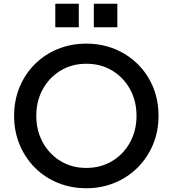

<svg xmlns="http://www.w3.org/2000/svg" viewBox="-20 -989 918 1021"><path d="M439 12Q520 12 590 -17Q660 -46 712 -98Q764 -150 793.5 -220Q823 -290 823 -373Q823 -456 794 -526Q765 -596 712.5 -648Q660 -700 590 -728.5Q520 -757 439 -757Q358 -757 288 -728.5Q218 -700 166 -648.5Q114 -597 84.5 -526.5Q55 -456 55 -373Q55 -290 84.5 -219.5Q114 -149 166 -97Q218 -45 288 -16.5Q358 12 439 12ZM439 -96Q362 -96 302 -132.5Q242 -169 207.5 -232Q173 -295 173 -373Q173 -452 207.5 -514.5Q242 -577 302 -613.5Q362 -650 439 -650Q517 -650 577 -613.5Q637 -577 671.5 -514.5Q706 -452 706 -373Q706 -295 671.5 -232Q637 -169 576.5 -132.5Q516 -96 439 -96ZM274 -844H399V-969H274ZM479 -844H604V-969H479Z"/></svg>

Font: Custom Plus Jakarta Sans SemiBold
Style: Regular
Weight: 600
Designer: Gumpita Rahayu & FullSphere
Foundry: Tokotype & FullSphere
Version: Version 1.001;hotconv 1.0.117;makeotfexe 2.5.65602